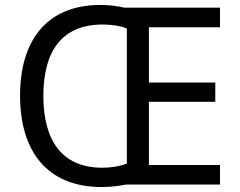

<svg xmlns="http://www.w3.org/2000/svg" viewBox="-20 -745 968 775"><path d="M386 -725C167 -725 61 -580 61 -359C61 -137 168 10 391 10C425 10 458 6 488 0H868V-79H581V-334H849V-412H581V-635H868V-714H482C453 -721 420 -725 386 -725ZM394 -646C431 -646 464 -641 492 -630V-85C465 -74 430 -68 393 -68C230 -68 155 -178 155 -358C155 -538 230 -646 394 -646Z"/></svg>

Font: Noto Sans Math
Style: Regular
Weight: 400
Designer: Monotype Design Team, Delve Withrington, Jeff Kellem
Foundry: Monotype Imaging Inc., Delve Fonts LLC
Version: Version 3.000